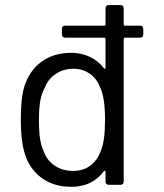

<svg xmlns="http://www.w3.org/2000/svg" viewBox="-20 -720 640 748"><path d="M466.8 -620.1H524.9Q538.1 -620.1 538.1 -606.9V-585.9Q538.1 -573.2 524.9 -573.2H466.8Q461.9 -573.2 461.9 -567.9V-13.2Q461.9 0 449.2 0H403.8Q391.1 0 391.1 -13.2V-50.8Q391.1 -53.7 388.9 -54.4Q386.7 -55.2 384.8 -53.2Q339.8 7.8 257.8 7.8Q189 7.8 141.1 -27.6Q93.3 -63 75.2 -126Q61 -173.8 61 -252.9Q61 -335 73.2 -377Q91.3 -441.4 139.4 -477.8Q187.5 -514.2 257.8 -514.2Q296.9 -514.2 330.1 -498.5Q363.3 -482.9 384.8 -454.1Q386.7 -451.2 388.9 -452.1Q391.1 -453.1 391.1 -456.1V-567.9Q391.1 -573.2 386.2 -573.2H233.9Q221.2 -573.2 221.2 -585.9V-606.9Q221.2 -620.1 233.9 -620.1H386.2Q391.1 -620.1 391.1 -625V-687Q391.1 -700.2 403.8 -700.2H449.2Q461.9 -700.2 461.9 -687V-625Q461.9 -620.1 466.8 -620.1ZM372.1 -130.9Q389.2 -168.5 389.2 -252.9Q389.2 -338.9 371.1 -377Q358.9 -411.6 331.1 -431.9Q303.2 -452.1 266.1 -452.1Q227.1 -452.1 197.5 -432.4Q168 -412.6 154.8 -378.9Q142.6 -356.9 137.2 -328.9Q131.8 -300.8 131.8 -252.9Q131.8 -206.1 136 -179.4Q140.1 -152.8 149.9 -131.8Q162.1 -95.7 192.6 -75Q223.1 -54.2 265.1 -54.2Q304.2 -54.2 331.5 -74.5Q358.9 -94.7 372.1 -130.9Z"/></svg>

Font: Barlow
Style: Regular
Weight: 400
Designer: Jeremy Tribby
Foundry: Jeremy Tribby
Version: Version 1.101